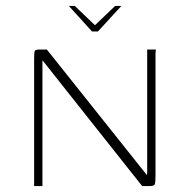

<svg xmlns="http://www.w3.org/2000/svg" viewBox="-20 -627 641 647"><path d="M212 -607H232L300 -542L368 -607H389L310 -521H290ZM95 0V-426Q95 -450 97 -455Q99 -460 113 -460H138L475 -37L476 -45V-460H506Q505 -459 504.5 -454.5Q504 -450 504 -445Q504 -440 504 -434V-33Q504 -10 501 -5Q498 0 484 0H459L123 -424V-418V0Z"/></svg>

Font: Genos Thin ExtraLight
Style: Regular
Weight: 250
Version: Version 1.010